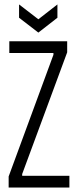

<svg xmlns="http://www.w3.org/2000/svg" viewBox="-20 -846 352 866"><path d="M19 0V-50L221 -599V-607H22V-660H283V-610L80 -61V-53H293V0ZM66 -826 153 -759 239 -826V-766L153 -699L66 -766Z"/></svg>

Font: Bricolage Grotesque 72pt Condensed ExtraLight
Style: Regular
Weight: 250
Width: 3
Designer: Mathieu Triay
Foundry: Atelier Triay
Version: Version 1.001;gftools[0.9.33.dev8+g029e19f]